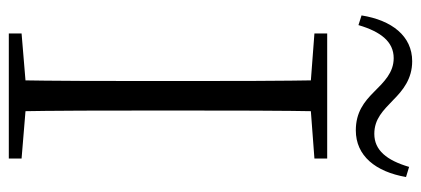

<svg xmlns="http://www.w3.org/2000/svg" viewBox="-280 -676 956 436"><g transform="rotate(90 198.0 -458.0)"><path d="M15 -801 37 -794C52 -845 75 -874 112 -874C145 -874 166 -852 189 -829C211 -807 235 -788 276 -788C334 -788 370 -833 382 -902L359 -909C344 -858 321 -830 284 -830C250 -830 231 -850 207 -873C185 -895 159 -916 119 -916C62 -916 26 -870 15 -801ZM56 0H340V-29L207 -40H188L56 -29ZM162 0H233C231 -110 231 -221 231 -333V-390C231 -502 231 -614 233 -723H162C164 -613 164 -502 164 -390V-333C164 -221 164 -110 162 0ZM56 -694 188 -684H207L340 -694V-723H56Z"/></g></svg>

Font: Source Han Serif CN VF
Style: Regular
Weight: 250
Designer: Ryoko NISHIZUKA 西塚涼子 (kana & ideographs); Frank Grießhammer (Latin, Greek & Cyrillic); Wenlong ZHANG 张文龙 (bopomofo); San
Foundry: Adobe
Version: Version 2.002;hotconv 1.1.0;makeotfexe 2.6.0